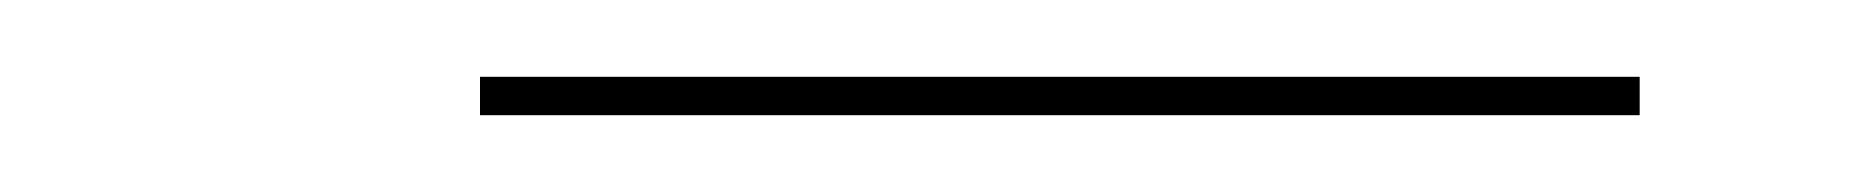

<svg xmlns="http://www.w3.org/2000/svg" viewBox="-20 -720 484 50"><path d="M105 -690V-700H407V-690Z"/></svg>

Font: Imbue 100pt SemiBold
Style: Regular
Weight: 600
Designer: Tyler Finck
Foundry: Etcetera Type Company
Version: Version 1.102; ttfautohint (v1.8.3)